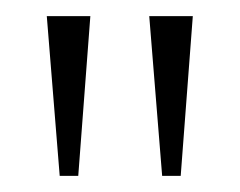

<svg xmlns="http://www.w3.org/2000/svg" viewBox="-20 -734 298 238"><path d="M181 -516H204L219 -714H165ZM54 -516H77L92 -714H38Z"/></svg>

Font: Noto Serif Tamil ExtraCondensed ExtraLight
Style: Regular
Weight: 200
Width: 2
Designer: Indian Type Foundry, Tom Grace, and the Monotype Design Team
Foundry: Monotype Imaging Inc.
Version: Version 2.004